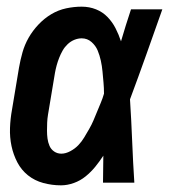

<svg xmlns="http://www.w3.org/2000/svg" viewBox="-20 -548 515 576"><path d="M163 8Q136 8 110 1Q84 -6 64 -22Q44 -38 32 -61Q20 -84 14.5 -110Q9 -136 10 -164Q11 -192 16 -219L37 -345Q41 -368 47.5 -391Q54 -414 66 -435Q78 -456 95.5 -474.5Q113 -493 134 -505.5Q155 -518 178.5 -523Q202 -528 225 -528Q248 -528 268 -520Q288 -512 302.5 -497Q317 -482 326.5 -463.5Q336 -445 343 -424Q350 -448 357.5 -472Q365 -496 373 -520H467Q443 -452 419 -384.5Q395 -317 370 -250Q374 -187 376.5 -124.5Q379 -62 383 0H289Q289 -20 289.5 -40.5Q290 -61 290 -81Q279 -64 266 -48Q253 -32 237 -19Q221 -6 201.5 1Q182 8 163 8ZM164 -87Q177 -87 191 -94.5Q205 -102 215 -112.5Q225 -123 232.5 -135.5Q240 -148 247.5 -161Q255 -174 260.5 -187Q266 -200 271.5 -213.5Q277 -227 282.5 -240Q288 -253 292 -267Q292 -284 290.5 -300.5Q289 -317 287.5 -333.5Q286 -350 282.5 -366Q279 -382 273 -396.5Q267 -411 254.5 -422Q242 -433 225 -433Q214 -433 203 -428.5Q192 -424 183 -415.5Q174 -407 168 -396.5Q162 -386 157.5 -374.5Q153 -363 150 -352Q147 -341 145 -330L124 -204Q122 -192 121.5 -180Q121 -168 121 -156Q121 -144 122.5 -132.5Q124 -121 128.5 -110.5Q133 -100 142.5 -93.5Q152 -87 164 -87Z"/></svg>

Font: Iosevka QP
Style: Bold Italic
Weight: 700
Italic angle: -9°
Designer: Belleve Invis
Foundry: Belleve Invis
Version: Version 20.0.0; ttfautohint (v1.8.4)